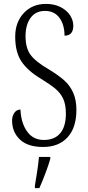

<svg xmlns="http://www.w3.org/2000/svg" viewBox="-20 -744 449 985"><path d="M42 -125Q42 -148 53.5 -165Q65 -182 85 -182Q88 -113 119 -69.5Q150 -26 205 -26Q260 -26 289 -60.5Q318 -95 318 -161Q318 -206 305 -235.5Q292 -265 265.5 -287.5Q239 -310 190 -340Q123 -380 90.5 -428Q58 -476 58 -556Q58 -630 102 -677Q146 -724 216 -724Q259 -724 291 -707.5Q323 -691 339.5 -665.5Q356 -640 356 -612Q356 -561 311 -561Q311 -617 285 -652.5Q259 -688 211 -688Q163 -688 137 -652.5Q111 -617 111 -558Q111 -498 136.5 -463Q162 -428 229 -389Q277 -360 307.5 -333.5Q338 -307 355 -269.5Q372 -232 372 -180Q372 -89 326.5 -39.5Q281 10 201 10Q122 10 82 -28.5Q42 -67 42 -125ZM159 208Q160 200 168 153Q176 106 180 61H238V71Q229 103 212.5 146.5Q196 190 182 221H159Z"/></svg>

Font: Noto Serif CondLight
Style: Regular
Weight: 300
Width: 3
Designer: Monotype Design Team
Foundry: Monotype Imaging Inc.
Version: Version 1.001